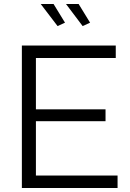

<svg xmlns="http://www.w3.org/2000/svg" viewBox="-20 -937 649 957"><path d="M566 -62V0H89V-710H557V-648H159V-392H506V-333H159V-62ZM309 -917H372L429 -824L392 -807ZM183 -917H247L304 -824L267 -807Z"/></svg>

Font: Raleway
Style: Regular
Weight: 400
Designer: Matt McInerney, Pablo Impallari, Rodrigo Fuenzalida
Foundry: Matt McInerney, Pablo Impallari, Rodrigo Fuenzalida
Version: Version 4.101;RELEASE